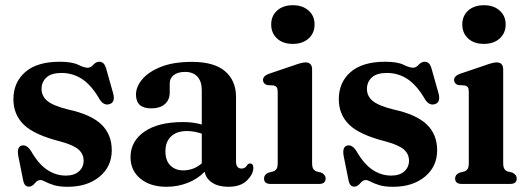

<svg xmlns="http://www.w3.org/2000/svg" viewBox="-20 -706 2022 737"><path d="M232.5 -32Q265 -32 283 -48.2Q301 -64.5 301 -89Q301 -114.5 281.8 -131.8Q262.5 -149 213.5 -162.5Q112 -188 71.8 -227Q31.5 -266 31.5 -325Q31.5 -390 77 -429.5Q122.5 -469 209.5 -469Q256 -469 279.8 -457.5Q303.5 -446 316 -446Q328 -446 338.2 -457.5Q348.5 -469 361.5 -469Q369.5 -469 376 -463.8Q382.5 -458.5 387 -444.5L413 -352.5Q424.5 -315.5 402.5 -307Q380 -298.5 363.5 -323Q332 -378 296 -402Q260 -426 216 -426Q177.5 -426 158.5 -408.8Q139.5 -391.5 139.5 -364.5Q139.5 -337 161.8 -318.5Q184 -300 242.5 -285.5Q329.5 -266.5 369.2 -228.2Q409 -190 409 -129Q409 -66.5 362 -27.8Q315 11 240 11Q207 11 186.5 4.5Q166 -2 154 -8.5Q142 -15 135.5 -15Q124 -15 113.5 -2.2Q103 10.5 91 10.5Q73.5 10.5 69 -13.5L51 -103Q43 -141 62.5 -147Q81.5 -153 99 -126.5Q127.5 -76.5 161 -54.2Q194.5 -32 232.5 -32Z M481 -102.5Q481 -163.5 534 -200.5Q587 -237.5 683 -237.5Q722.5 -237.5 754.5 -228V-359.5Q754.5 -393.5 737.8 -411.8Q721 -430 690.5 -430Q662 -430 646.8 -417.5Q631.5 -405 631.5 -387V-351.5Q631.5 -322.5 612.5 -306.2Q593.5 -290 560.5 -290Q502 -290 502 -343Q502 -373.5 526.5 -402.2Q551 -431 598.8 -449.8Q646.5 -468.5 717 -468.5Q802 -468.5 844 -432.5Q886 -396.5 886 -333.5V-86Q886 -59 907.5 -59Q921.5 -59 929 -72.5Q934 -78.5 939.5 -78.5Q952.5 -78.5 952.5 -61.5Q952.5 -37.5 928 -13.2Q903.5 11 856.5 11Q818.5 11 794.5 -4.8Q770.5 -20.5 765.5 -47Q739 -19 700.2 -4Q661.5 11 619 11Q557 11 519 -20.2Q481 -51.5 481 -102.5ZM615 -125.5Q615 -89.5 634 -70.8Q653 -52 683.5 -52Q723.5 -52 754.5 -79V-193Q741.5 -197.5 727.2 -200.2Q713 -203 697 -203Q658.5 -203 636.8 -182.5Q615 -162 615 -125.5Z M1104 -537.5Q1066 -537.5 1043.5 -558.2Q1021 -579 1021 -612Q1021 -645 1043.8 -665.5Q1066.5 -686 1104 -686Q1141.5 -686 1164.5 -665.5Q1187.5 -645 1187.5 -612Q1187.5 -579 1164.5 -558.2Q1141.5 -537.5 1104 -537.5ZM1178 -439.5V-81Q1178 -65.5 1182.2 -58.2Q1186.5 -51 1195 -48L1213 -43.5Q1230 -35.5 1230 -21Q1230 0 1205 0H1018.5Q993.5 0 993.5 -21Q993.5 -35.5 1010 -43L1029 -48Q1037.5 -51 1041.8 -58Q1046 -65 1046 -81V-352.5Q1046 -365.5 1042.2 -370.8Q1038.5 -376 1030.5 -378L1005 -379.5Q989.5 -385 989.5 -399Q989.5 -414 1011.5 -422.5L1109 -455.5Q1139 -466.5 1152.5 -466.5Q1178 -466.5 1178 -439.5Z M1481.5 -32Q1514 -32 1532 -48.2Q1550 -64.5 1550 -89Q1550 -114.5 1530.8 -131.8Q1511.5 -149 1462.5 -162.5Q1361 -188 1320.8 -227Q1280.5 -266 1280.5 -325Q1280.5 -390 1326 -429.5Q1371.5 -469 1458.5 -469Q1505 -469 1528.8 -457.5Q1552.5 -446 1565 -446Q1577 -446 1587.2 -457.5Q1597.5 -469 1610.5 -469Q1618.5 -469 1625 -463.8Q1631.5 -458.5 1636 -444.5L1662 -352.5Q1673.5 -315.5 1651.5 -307Q1629 -298.5 1612.5 -323Q1581 -378 1545 -402Q1509 -426 1465 -426Q1426.5 -426 1407.5 -408.8Q1388.5 -391.5 1388.5 -364.5Q1388.5 -337 1410.8 -318.5Q1433 -300 1491.5 -285.5Q1578.5 -266.5 1618.2 -228.2Q1658 -190 1658 -129Q1658 -66.5 1611 -27.8Q1564 11 1489 11Q1456 11 1435.5 4.5Q1415 -2 1403 -8.5Q1391 -15 1384.5 -15Q1373 -15 1362.5 -2.2Q1352 10.5 1340 10.5Q1322.5 10.5 1318 -13.5L1300 -103Q1292 -141 1311.5 -147Q1330.5 -153 1348 -126.5Q1376.5 -76.5 1410 -54.2Q1443.5 -32 1481.5 -32Z M1837.5 -537.5Q1799.5 -537.5 1777 -558.2Q1754.5 -579 1754.5 -612Q1754.5 -645 1777.2 -665.5Q1800 -686 1837.5 -686Q1875 -686 1898 -665.5Q1921 -645 1921 -612Q1921 -579 1898 -558.2Q1875 -537.5 1837.5 -537.5ZM1911.5 -439.5V-81Q1911.5 -65.5 1915.8 -58.2Q1920 -51 1928.5 -48L1946.5 -43.5Q1963.5 -35.5 1963.5 -21Q1963.5 0 1938.5 0H1752Q1727 0 1727 -21Q1727 -35.5 1743.5 -43L1762.5 -48Q1771 -51 1775.2 -58Q1779.5 -65 1779.5 -81V-352.5Q1779.5 -365.5 1775.8 -370.8Q1772 -376 1764 -378L1738.5 -379.5Q1723 -385 1723 -399Q1723 -414 1745 -422.5L1842.5 -455.5Q1872.5 -466.5 1886 -466.5Q1911.5 -466.5 1911.5 -439.5Z"/></svg>

Font: Fraunces 72pt Soft SemiBold
Style: Regular
Weight: 600
Version: Version 1.000;[b76b70a41]